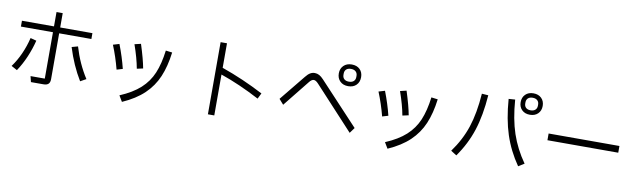

<svg xmlns="http://www.w3.org/2000/svg" viewBox="-47 -1452 7085 2136"><g transform="rotate(10 3495.0 -384.5)"><path d="M319 19 303 -46H464V-570H102V-636H464V-798H534V-636H898V-570H534V-52Q534 -15 516 2Q498 19 460 19ZM76 -121Q129 -193 168.5 -281.5Q208 -370 230 -463L298 -445Q274 -349 234 -255.5Q194 -162 142 -85ZM856 -85Q758 -246 697 -444L766 -463Q821 -276 921 -121Z M1453 -332Q1432 -448 1380 -596L1451 -613Q1504 -447 1522 -347ZM1314 -7Q1456 -67 1542 -145Q1628 -223 1672.5 -329Q1717 -435 1736 -587L1809 -578Q1789 -418 1739 -300.5Q1689 -183 1596 -94.5Q1503 -6 1354 60ZM1233 -283Q1197 -422 1145 -549L1215 -570Q1269 -430 1300 -303Z M2834 -238Q2605 -359 2392 -432V30H2320V-785H2392V-508Q2635 -423 2866 -302Z M3675 -672Q3675 -726 3709.5 -760Q3744 -794 3801 -794Q3859 -794 3893 -760.5Q3927 -727 3927 -672Q3927 -617 3893 -583Q3859 -549 3801 -549Q3744 -549 3709.5 -583Q3675 -617 3675 -672ZM3874 -665V-679Q3874 -708 3855 -726Q3836 -744 3801 -744Q3766 -744 3747.5 -726.5Q3729 -709 3729 -679V-665Q3729 -635 3747.5 -617.5Q3766 -600 3801 -600Q3836 -600 3855 -617.5Q3874 -635 3874 -665ZM3468 -518Q3438 -551 3415 -551Q3390 -551 3363 -516L3126 -220L3075 -278L3310 -567Q3336 -600 3360 -614.5Q3384 -629 3412 -629Q3439 -629 3463 -616Q3487 -603 3512 -576L3954 -103L3909 -41Z M4453 -332Q4432 -448 4380 -596L4451 -613Q4504 -447 4522 -347ZM4314 -7Q4456 -67 4542 -145Q4628 -223 4672.5 -329Q4717 -435 4736 -587L4809 -578Q4789 -418 4739 -300.5Q4689 -183 4596 -94.5Q4503 -6 4354 60ZM4233 -283Q4197 -422 4145 -549L4215 -570Q4269 -430 4300 -303Z M5723 -708Q5723 -762 5757 -795.5Q5791 -829 5847 -829Q5904 -829 5938 -795.5Q5972 -762 5972 -708Q5972 -654 5938 -620.5Q5904 -587 5847 -587Q5791 -587 5757 -620.5Q5723 -654 5723 -708ZM5919 -701V-715Q5919 -744 5900 -761.5Q5881 -779 5847 -779Q5813 -779 5794.5 -761.5Q5776 -744 5776 -715V-701Q5776 -672 5794.5 -654.5Q5813 -637 5847 -637Q5881 -637 5900 -654.5Q5919 -672 5919 -701ZM5056 -41Q5161 -185 5213.5 -343.5Q5266 -502 5282 -725L5355 -720Q5338 -489 5283 -320Q5228 -151 5121 0ZM5658 -725Q5674 -507 5728 -347Q5782 -187 5885 -41L5819 0Q5713 -153 5657.5 -322.5Q5602 -492 5585 -720Z M6890 -342H6090V-418H6890Z"/></g></svg>

Font: IBM Plex Sans JP
Style: Regular
Weight: 400
Designer: Mike Abbink; Paul van der Laan; Pieter van Rosmalen; Wujin Sim; Yejin Wi; Jinhee Kim; Boomi Park; Yona Kim; Kichan Ma
Foundry: Sandoll Inc.
Version: Version 1.001